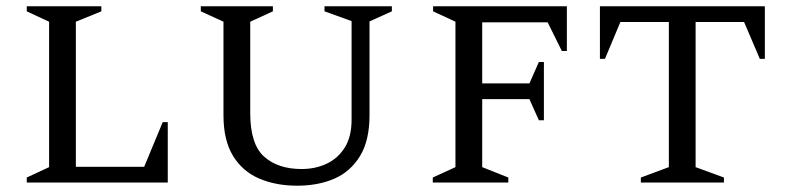

<svg xmlns="http://www.w3.org/2000/svg" viewBox="-20 -580 2495 610"><path d="M65 0V-16L136 -49V-511L65 -544V-560H302V-544L221 -511V-50H438L497 -192H513V0Z M924 10Q857 10 804 -12.5Q751 -35 720.5 -84.5Q690 -134 690 -214V-511L618 -544V-560H847V-544L775 -511V-221Q775 -122 819 -82.5Q863 -43 938 -43Q982 -43 1018 -60Q1054 -77 1075.5 -111.5Q1097 -146 1097 -200V-513L1011 -544V-560H1225V-544L1154 -512V-214Q1154 -134 1124 -84.5Q1094 -35 1042.5 -12.5Q991 10 924 10Z M1355 0V-16L1427 -49V-511L1356 -544V-560H1781V-418H1765L1720 -509H1512V-315H1662L1692 -383H1708V-198H1692L1662 -265H1512V-49L1595 -16V0Z M2016 0V-16L2105 -49V-510H1951L1902 -393H1886V-560H2410V-393H2394L2344 -510H2190V-49L2280 -16V0Z"/></svg>

Font: Spectral SC
Style: Regular
Weight: 400
Designer: Jean-Baptiste Levee
Foundry: Production Type
Version: Version 2.001